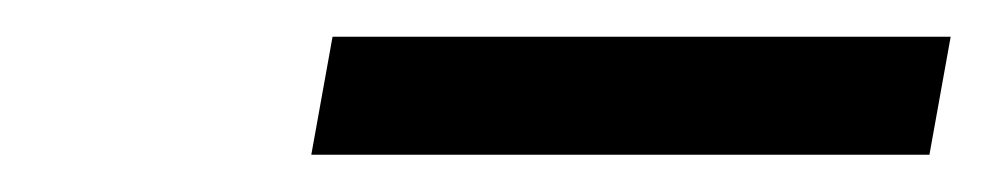

<svg xmlns="http://www.w3.org/2000/svg" viewBox="-20 -853 530 103"><path d="M147 -770 158.4 -833.3H490L478.6 -770Z"/></svg>

Font: Mona Sans
Style: Italic
Weight: 200
Italic angle: -11.6951°
Designer: Deni Anggara
Foundry: GitHub
Version: Version 2.000